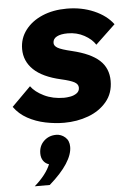

<svg xmlns="http://www.w3.org/2000/svg" viewBox="-67 -569 633 917"><g transform="rotate(-5 249.5 -110.0)"><path d="M-10 -81 81 -172Q101 -144 143 -123.5Q185 -103 239 -103Q251 -103 268.5 -106Q286 -109 299.5 -118.5Q313 -128 313 -145Q313 -162 294.5 -172Q276 -182 232 -192Q144 -212 101.5 -253Q59 -294 59 -352Q59 -403 89 -442.5Q119 -482 170.5 -504Q222 -526 288 -526Q359 -526 418 -500.5Q477 -475 509 -432L414 -342Q397 -369 361.5 -388.5Q326 -408 282 -408Q249 -408 230 -398Q211 -388 211 -368Q211 -354 228 -344Q245 -334 296 -322Q384 -301 425.5 -263Q467 -225 467 -164Q467 -105 433 -64.5Q399 -24 345 -4Q291 16 229 16Q185 16 139 6.5Q93 -3 54 -24.5Q15 -46 -10 -81ZM134 306H62Q119 256 139 207Q122 202 112 187.5Q102 173 102 152Q102 116 126 93Q150 70 185 70Q209 70 228 86.5Q247 103 247 133Q247 169 219 212.5Q191 256 134 306Z"/></g></svg>

Font: Wix Madefor Text ExtraBold
Style: Italic
Weight: 800
Italic angle: -12°
Designer: Dalton Maag Ltd
Foundry: Dalton Maag Ltd
Version: Version 3.100